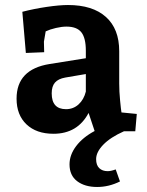

<svg xmlns="http://www.w3.org/2000/svg" viewBox="-20 -523 587 765"><path d="M46 -130Q46 -247 178 -268L322 -291V-321Q322 -372 304 -394.5Q286 -417 245 -417Q226 -417 202.5 -411.5Q179 -406 162 -398L155 -357L156 -315L83 -312L69 -476Q115 -488 166 -495.5Q217 -503 251 -503Q349 -503 402 -455.5Q455 -408 455 -319V-190Q455 -159 458.5 -122.5Q462 -86 464 -75L525 -69L519 0H474Q420 24 391.5 53.5Q363 83 363 111Q363 135 375.5 147Q388 159 409 159Q422 159 441 152L458 200Q414 222 367 222Q318 222 287.5 199Q257 176 257 132Q257 94 283.5 59Q310 24 357 -1L333 -73Q289 10 193 10Q125 10 85.5 -27.5Q46 -65 46 -130ZM322 -158V-228L240 -214Q212 -209 199 -194Q186 -179 186 -151Q186 -88 243 -88Q272 -88 293 -107Q314 -126 322 -158Z"/></svg>

Font: Andada Pro ExtraBold
Style: Regular
Weight: 800
Designer: Carolina Giovagnoli
Foundry: Huerta Tipografica
Version: Version 3.005; ttfautohint (v1.8.4)